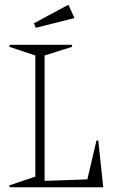

<svg xmlns="http://www.w3.org/2000/svg" viewBox="-20 -789 506 809"><path d="M19 -7.8 128.9 -44.9V-555.2L19 -591.8L21 -600.1H282.2L284.2 -591.8L168 -555.2V-26.9L348.1 -33.2L386.2 -195.8L394 -198.2L415 0H21ZM123 -690.9 268.1 -769 293.9 -712.9 130.9 -671.9Z"/></svg>

Font: Halibut Cnd Thin
Style: Regular
Weight: 250
Width: 3
Designer: Matteo Maggi
Foundry: Collletttivo
Version: Version 3.080 | FøM Fix